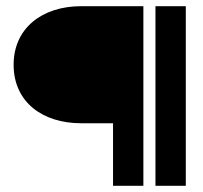

<svg xmlns="http://www.w3.org/2000/svg" viewBox="-20 -600 655 620"><path d="M242 -202H345V0H443V-580H242C116 -580 24 -509 24 -391C24 -269 119 -202 242 -202ZM580 -580H482V0H580Z"/></svg>

Font: Charger
Style: ExBd
Weight: 400
Designer: Jasper
Foundry: Cannot Into Space Fonts
Version: Version 0.99